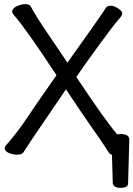

<svg xmlns="http://www.w3.org/2000/svg" viewBox="-20 -734 647 931"><path d="M564.9 176.8Q529.8 176.8 526.9 154.8L522.9 17.1Q516.1 15.1 508.8 7.8Q499 -6.8 482.9 -32Q466.8 -57.1 424.8 -116.5Q382.8 -175.8 299.8 -300.8Q167 -106.9 140.9 -67.4Q114.7 -27.8 107.9 -17.3Q101.1 -6.8 93.5 4.6Q85.9 16.1 63 16.1Q42 16.1 22.5 7.6Q2.9 -1 2.9 -15.1Q2.9 -20 8.8 -28.8Q64.9 -92.8 110.8 -161.9Q156.7 -231 253.9 -369.1Q107.9 -591.8 48.8 -659.2Q39.1 -669.9 39.1 -676.8Q39.1 -693.8 61.5 -703.9Q84 -713.9 102.1 -713.9Q122.1 -713.9 128.9 -703.1Q153.8 -655.8 215.8 -564.9Q277.8 -474.1 307.1 -430.2Q452.1 -632.8 495.1 -698.2Q502 -706.1 518.1 -706.1Q532.7 -706.1 552.7 -693.1Q572.8 -680.2 572.8 -669.2Q572.8 -658.2 555.9 -640.6Q539.1 -623 469 -527.6Q398.9 -432.1 350.1 -360.8Q490.7 -148.9 548.8 -82Q553.7 -84 564 -84Q606.9 -84 606.9 -57.1L601.1 154.8Q601.1 176.8 564.9 176.8Z"/></svg>

Font: LXGW WenKai GB Screen
Style: Regular
Weight: 400
Designer: LXGW / Fontworks Inc.
Foundry: LXGW / Fontworks Inc.
Version: Version 1.321;February 19, 2024;FontCreator 14.0.0.2901 64-b